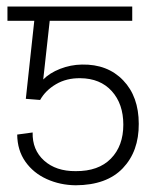

<svg xmlns="http://www.w3.org/2000/svg" viewBox="-20 -548 439 577"><path d="M100.6 -247.6 57.6 -251 83 -485.4H2.4V-528.3H377.4V-485.4H129.4L109.9 -309.1Q128.9 -328.6 160.6 -341.1Q192.4 -353.5 226.1 -354Q303.2 -355.5 350.1 -306.6Q397 -257.8 397 -175.8Q397.5 -93.3 349.1 -42.5Q300.8 8.3 207.5 8.8Q160.6 8.3 120.6 -9.8Q80.6 -27.8 56.4 -62Q32.2 -96.2 31.7 -143.6L78.1 -149.9Q76.7 -97.7 112.5 -65.4Q148.4 -33.2 207.5 -33.7Q275.9 -33.2 313.2 -71.3Q350.6 -109.4 350.6 -173.3Q350.6 -235.8 315.9 -274.2Q281.2 -312.5 221.2 -313Q179.7 -313.5 148.2 -294.9Q116.7 -276.4 100.6 -247.6Z"/></svg>

Font: Inter Display Extra Light
Style: Regular
Weight: 200
Designer: Rasmus Andersson
Foundry: rsms
Version: Version 4.000;git-4fc901f